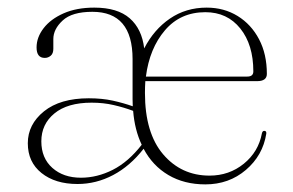

<svg xmlns="http://www.w3.org/2000/svg" viewBox="-20 -474 768 504"><path d="M680.5 -280Q680.5 -261 655 -261H361.5Q360.5 -245.5 360.5 -230Q360.5 -125 408.2 -69Q456 -13 530 -13Q581.5 -13 620 -44.2Q658.5 -75.5 667.5 -124Q669 -130.5 673.5 -130.5Q680 -130.5 679 -123Q670 -66 625.5 -28Q581 10 519 10Q463.5 10 422 -14.5Q380.5 -39 357 -83.5Q321.5 -38 277 -14.5Q232.5 9 183.5 9Q125 9 89 -19.8Q53 -48.5 53 -98Q53 -147.5 95.5 -181.8Q138 -216 213 -216Q248 -216 276.2 -209.8Q304.5 -203.5 328.5 -195Q328 -204 328 -213.5V-319Q328 -443 222.5 -443Q169 -443 144.5 -420.2Q120 -397.5 120 -371.5V-346Q120 -333.5 113.2 -327.8Q106.5 -322 97.5 -322Q76 -322 76 -349.5Q76 -376 94.5 -400Q113 -424 147 -439Q181 -454 227.5 -454Q288.5 -454 320.5 -426Q352.5 -398 358.5 -347Q384 -396.5 426 -425.2Q468 -454 522.5 -454Q568 -454 603.8 -432Q639.5 -410 660 -371Q680.5 -332 680.5 -280ZM519 -442Q453.5 -442 413 -394.5Q372.5 -347 363 -273H629Q645 -273 645 -286.5Q645 -356.5 610.8 -399.2Q576.5 -442 519 -442ZM88.5 -103Q88.5 -59 117.5 -33.2Q146.5 -7.5 192.5 -7.5Q235 -7.5 276 -28.2Q317 -49 352 -94Q333.5 -133 329.5 -183Q305.5 -192 278.5 -198.2Q251.5 -204.5 220.5 -204.5Q157 -204.5 122.8 -176.2Q88.5 -148 88.5 -103Z"/></svg>

Font: Fraunces 72pt Thin
Style: Regular
Weight: 100
Version: Version 1.000;[b76b70a41]